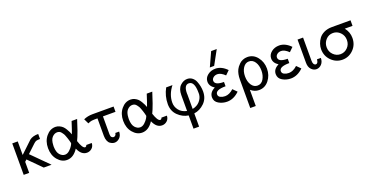

<svg xmlns="http://www.w3.org/2000/svg" viewBox="-31 -1525 4929 2551"><g transform="rotate(-20 2433.5 -249.5)"><path d="M55.2 0V-444.8H132.8V-252.9Q294.9 -406.7 299.8 -411.1Q344.7 -445.3 421.9 -444.8V-374Q381.8 -374 366.5 -368.4Q351.1 -362.8 331.1 -344.2L214.8 -234.9L449.2 0H338.9L159.2 -180.2L132.8 -155.8V0Z M480 -222.2Q480 -321.3 535.4 -388.2Q590.8 -455.1 668 -455.1Q697.8 -455.1 724.4 -442.1Q751 -429.2 768.1 -412.6Q785.2 -396 801 -369.4Q816.9 -342.8 824.5 -326.4Q832 -310.1 840.8 -287.1L863.8 -351.1L897.9 -455.1H976.1L927.7 -308.1L897.9 -230L875 -179.2Q911.1 -68.4 947.8 -64.9Q967.8 -67.9 972.2 -88.9H1049.8Q1047.9 -42 1017.3 -15.4Q986.8 11.2 947.8 11.2Q868.7 11.2 825.2 -89.8H823.7Q757.8 11.2 666 11.2Q591.8 11.2 535.9 -54.9Q480 -121.1 480 -222.2ZM558.1 -214.8Q560.1 -135.7 592.5 -99.9Q625 -64 665 -64Q698.2 -64 729 -92Q759.8 -120.1 775.4 -147Q791 -173.8 791 -181.2Q791 -185.1 783.2 -213.9Q775.4 -241.7 771.7 -252Q768.1 -262.2 759 -287.6Q750 -313 742.4 -324.5Q734.9 -335.9 722.9 -351.6Q710.9 -367.2 696.5 -373.5Q682.1 -379.9 665 -379.9Q626 -379.9 594 -345.9Q562 -312 559.1 -237.8Z M1063 -418.9Q1120.1 -444.8 1189.9 -444.8H1487.8V-370.1H1310.5V-117.2Q1310.5 -86.4 1323.2 -74.7Q1335.9 -63 1349.6 -63Q1365.7 -63 1375.7 -74Q1385.7 -85 1387.7 -96.2L1388.7 -106.9H1443.8Q1441.9 -49.8 1409.4 -19.3Q1377 11.2 1338.9 11.2Q1325.7 11.2 1310.8 6.6Q1295.9 2 1276.9 -10.5Q1257.8 -22.9 1245.4 -52Q1232.9 -81.1 1232.9 -123V-370.1H1191.9Q1168.9 -370.1 1152.3 -367.7Q1135.7 -365.2 1127.2 -361.6Q1118.7 -357.9 1096.7 -349.1Z M1542.5 -222.2Q1542.5 -321.3 1597.9 -388.2Q1653.3 -455.1 1730.5 -455.1Q1760.3 -455.1 1786.9 -442.1Q1813.5 -429.2 1830.6 -412.6Q1847.7 -396 1863.5 -369.4Q1879.4 -342.8 1887 -326.4Q1894.5 -310.1 1903.3 -287.1L1926.3 -351.1L1960.4 -455.1H2038.6L1990.2 -308.1L1960.4 -230L1937.5 -179.2Q1973.6 -68.4 2010.3 -64.9Q2030.3 -67.9 2034.7 -88.9H2112.3Q2110.4 -42 2079.8 -15.4Q2049.3 11.2 2010.3 11.2Q1931.2 11.2 1887.7 -89.8H1886.2Q1820.3 11.2 1728.5 11.2Q1654.3 11.2 1598.4 -54.9Q1542.5 -121.1 1542.5 -222.2ZM1620.6 -214.8Q1622.6 -135.7 1655 -99.9Q1687.5 -64 1727.5 -64Q1760.7 -64 1791.5 -92Q1822.3 -120.1 1837.9 -147Q1853.5 -173.8 1853.5 -181.2Q1853.5 -185.1 1845.7 -213.9Q1837.9 -241.7 1834.2 -252Q1830.6 -262.2 1821.5 -287.6Q1812.5 -313 1804.9 -324.5Q1797.4 -335.9 1785.4 -351.6Q1773.4 -367.2 1759 -373.5Q1744.6 -379.9 1727.5 -379.9Q1688.5 -379.9 1656.5 -345.9Q1624.5 -312 1621.6 -237.8Z M2175.3 -227.1Q2175.3 -342.3 2231.4 -444.8H2320.3Q2238.3 -339.8 2238.3 -225.1Q2238.3 -167 2275.4 -118.9Q2312.5 -70.8 2385.3 -55.2V-278.8Q2385.3 -367.7 2431.2 -411.4Q2477.1 -455.1 2530.3 -455.1Q2570.3 -455.1 2600.3 -432.1Q2630.4 -409.2 2645.3 -372.6Q2660.2 -335.9 2667.2 -299.6Q2674.3 -263.2 2674.3 -227.1Q2674.3 -127.9 2610.4 -65.4Q2546.4 -2.9 2464.4 7.8V194.8H2385.3V7.8Q2303.2 -4.4 2239.3 -66.7Q2175.3 -128.9 2175.3 -227.1ZM2463.4 -274.9Q2463.4 -271 2463.9 -266.1Q2464.4 -261.2 2464.4 -259.8V-55.2Q2530.3 -68.4 2568.8 -112.8Q2607.4 -157.2 2611.3 -210V-231Q2611.3 -393.1 2531.2 -393.1Q2463.4 -393.1 2463.4 -274.9Z M2757.8 -111.8Q2757.8 -182.6 2837.9 -222.2Q2772 -264.2 2772 -327.1Q2772 -381.3 2818.4 -418.2Q2864.7 -455.1 2929.7 -455.1Q3014.6 -455.1 3090.8 -377L3034.7 -321.8Q2977.5 -377 2929.7 -377Q2894.5 -377 2871.6 -357.9Q2848.6 -338.9 2848.6 -314Q2848.6 -250 2978 -250V-189Q2835 -189 2835 -126Q2835 -95.2 2864.3 -81.1Q2893.6 -66.9 2928.7 -66.9Q2989.7 -66.9 3048.8 -122.1L3104 -66.9Q3023.9 11.2 2929.7 11.2Q2865.7 11.2 2811.8 -20.3Q2757.8 -51.8 2757.8 -111.8ZM2867.2 -495.1 2958 -693.8H3037.1L2928.2 -495.1Z M3187.5 194.8V-208Q3187.5 -288.1 3215.3 -344.2Q3223.1 -360.4 3234.9 -375.7Q3246.6 -391.1 3266.6 -410.6Q3286.6 -430.2 3316.7 -442.6Q3346.7 -455.1 3381.3 -455.1Q3466.3 -455.1 3521 -385.5Q3575.7 -315.9 3575.7 -221.9Q3575.7 -127.9 3521 -58.3Q3466.3 11.2 3381.3 11.2H3379.4Q3318.4 11.2 3265.6 -34.2V194.8ZM3265.6 -223.1Q3265.6 -148.9 3298.1 -100.3Q3330.6 -51.8 3382.3 -51.8Q3437.5 -51.8 3467.5 -103.3Q3497.6 -154.8 3497.6 -221.2Q3497.6 -296.4 3465.6 -344.7Q3433.6 -393.1 3381.3 -393.1Q3330.6 -393.1 3298.1 -344Q3265.6 -294.9 3265.6 -223.1Z M3659.2 -111.8Q3659.2 -182.6 3739.3 -222.2Q3673.3 -264.2 3673.3 -327.1Q3673.3 -381.3 3719.7 -418.2Q3766.1 -455.1 3831.1 -455.1Q3916 -455.1 3992.2 -377L3936 -321.8Q3878.9 -377 3831.1 -377Q3795.9 -377 3772.9 -357.9Q3750 -338.9 3750 -314Q3750 -250 3879.4 -250V-189Q3736.3 -189 3736.3 -126Q3736.3 -95.2 3765.6 -81.1Q3794.9 -66.9 3830.1 -66.9Q3891.1 -66.9 3950.2 -122.1L4005.4 -66.9Q3925.3 11.2 3831.1 11.2Q3767.1 11.2 3713.1 -20.3Q3659.2 -51.8 3659.2 -111.8Z M4088.9 -116.2V-444.8H4167V-117.2Q4167 -56.2 4206.1 -51.8Q4238.3 -53.7 4241.7 -109.9H4296.9Q4295.9 -53.7 4264.4 -21.2Q4232.9 11.2 4192.9 11.2Q4151.9 11.2 4120.4 -22.5Q4088.9 -56.2 4088.9 -116.2Z M4338.9 -216.8Q4338.9 -252.9 4351.3 -290.5Q4363.8 -328.1 4389.4 -363.5Q4415 -398.9 4462.9 -421.9Q4510.7 -444.8 4573.7 -444.8H4837.9V-366.2H4728Q4782.2 -299.3 4781.7 -216.8Q4781.7 -119.6 4716.3 -54.2Q4650.9 11.2 4561 11.2Q4470.2 11.2 4404.5 -54.7Q4338.9 -120.6 4338.9 -216.8ZM4417 -216.8Q4417 -152.8 4460 -109.9Q4502.9 -66.9 4560.8 -66.9Q4618.7 -66.9 4661.1 -109.4Q4703.6 -151.9 4703.6 -215.8Q4703.6 -279.8 4660.6 -323Q4617.7 -366.2 4560.1 -366.2Q4498 -366.2 4457.5 -321.5Q4417 -276.9 4417 -216.8Z"/></g></svg>

Font: CMU Sans Serif
Style: Medium
Weight: 500
Version: Version 0.7.0